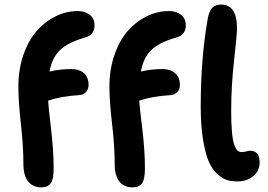

<svg xmlns="http://www.w3.org/2000/svg" viewBox="-20 -765 1167 837"><path d="M1015.1 25.9Q990.7 25.9 970.9 20.3Q951.2 14.6 928.5 -5.4Q905.8 -25.4 890.6 -59.6Q875.5 -93.8 865.2 -155.5Q855 -217.3 855 -301.8Q855 -505.9 884.8 -679.2Q890.6 -714.8 904.5 -730Q918.5 -745.1 943.8 -745.1Q1013.2 -745.1 1013.2 -641.1Q1013.2 -615.2 1000.5 -502.4Q987.8 -389.6 987.8 -282.2Q987.8 -226.6 991.2 -189.5Q994.6 -152.3 1001.2 -134Q1007.8 -115.7 1015.1 -108.9Q1022.5 -102.1 1032.2 -102.1Q1043.5 -102.1 1054.4 -105Q1065.4 -107.9 1069.8 -107.9Q1111.8 -107.9 1111.8 -58.1Q1111.8 -20.5 1084.2 2.7Q1056.6 25.9 1015.1 25.9ZM159.2 51.8Q123 51.8 102.5 25.9Q82 0 82 -49.8Q82 -127.9 71 -225.6Q60.1 -323.2 60.1 -387.2Q60.1 -461.4 81.5 -524.4Q103 -587.4 138.9 -628.9Q174.8 -670.4 221.7 -693.6Q268.6 -716.8 319.8 -716.8Q349.6 -716.8 370.8 -700.9Q392.1 -685.1 392.1 -653.8Q392.1 -612.8 350.1 -601.1Q275.4 -580.1 241 -546.1Q206.5 -512.2 195.8 -453.1Q241.7 -463.9 291 -463.9Q326.7 -463.9 346.4 -445.6Q366.2 -427.2 366.2 -395Q366.2 -376.5 355.2 -364Q344.2 -351.6 323.2 -350.1Q245.6 -345.7 189.9 -326.2Q190.9 -301.3 202.4 -204.8Q213.9 -108.4 213.9 -30.8Q213.9 16.6 201.2 34.2Q188.5 51.8 159.2 51.8ZM557.1 51.8Q520.5 51.8 500.2 25.9Q480 0 480 -49.8Q480 -127.9 468.5 -225.6Q457 -323.2 457 -387.2Q457 -461.4 478.5 -524.4Q500 -587.4 535.9 -628.9Q571.8 -670.4 618.7 -693.6Q665.5 -716.8 716.8 -716.8Q747.1 -716.8 768.6 -700.9Q790 -685.1 790 -653.8Q790 -613.3 748 -601.1Q672.9 -580.1 638.7 -546.1Q604.5 -512.2 594.2 -453.1Q639.6 -463.9 688 -463.9Q723.6 -463.9 743.9 -445.6Q764.2 -427.2 764.2 -395Q764.2 -376.5 753.2 -364Q742.2 -351.6 721.2 -350.1Q644.5 -345.7 586.9 -326.2Q587.9 -305.2 599.9 -207Q611.8 -108.9 611.8 -30.8Q611.8 16.6 599.1 34.2Q586.4 51.8 557.1 51.8Z"/></svg>

Font: Shantell Sans Bouncy
Style: Regular
Weight: 600
Designer: Stephen Nixon, Anya Danilova, Shantell Martin
Foundry: Arrow Type
Version: Version 1.006;[9816181b4]